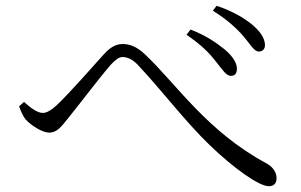

<svg xmlns="http://www.w3.org/2000/svg" viewBox="-20 -716 1040 663"><path d="M725 -504C748 -476 761 -454 777 -454C789 -454 797 -460 798 -475C800 -496 785 -521 755 -546C730 -566 693 -593 638 -614L624 -596C675 -561 701 -535 725 -504ZM823 -588C847 -559 858 -538 874 -538C887 -538 895 -547 895 -560C895 -584 878 -609 847 -634C823 -653 785 -677 728 -696L715 -679C762 -650 798 -618 823 -588ZM46 -349C52 -332 59 -315 69 -303C89 -282 126 -258 150 -258C176 -258 191 -277 217 -310C256 -358 327 -452 363 -493C379 -510 391 -519 403 -519C418 -519 435 -513 454 -494C538 -405 618 -298 704 -215C789 -133 875 -73 908 -73C927 -73 935 -84 935 -101C935 -121 922 -140 900 -152C695 -262 588 -427 482 -527C452 -556 427 -564 403 -564C379 -564 359 -551 339 -529C299 -485 220 -394 175 -352C158 -336 141 -326 128 -326C110 -326 87 -342 63 -364Z"/></svg>

Font: Kiri Minchoo Light
Style: Regular
Weight: 300
Designer: Ryoko NISHIZUKA 西塚涼子 (kana & ideographs); Frank Grießhammer (Latin, Greek & Cyrillic);
akenotsuki.com/eyeben/fonts/ (U+
Foundry: Adobe
akenotsuki.com/eyeben/fonts/
Version: Version 4.002;hotconv 1.0.119;makeotfexe 2.5.65604